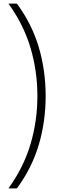

<svg xmlns="http://www.w3.org/2000/svg" viewBox="-20 -828 336 1068"><path d="M27 220Q111 103.5 149.5 -25.5Q188 -154.5 188 -294Q188 -433.5 149.5 -562.5Q111 -691.5 27 -808H74Q157.5 -694.5 195.8 -565Q234 -435.5 234 -294Q234 -152.5 195.8 -23Q157.5 106.5 74 220Z"/></svg>

Font: Encode Sans Semi Condensed ExtraLight
Style: Regular
Weight: 200
Width: 4
Designer: Multiple Designers
Foundry: Impallari Type
Version: Version 3.000; ttfautohint (v1.8.3) -l 8 -r 50 -G 200 -x 14 